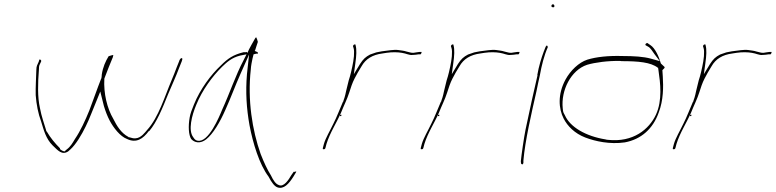

<svg xmlns="http://www.w3.org/2000/svg" viewBox="-20 -729 3629 898"><path d="M150 -402C149 -364 146 -322 147 -284C150 -241 159 -196 172 -162C185 -119 195 -80 226 -49C251 -25 270 -2 299 -21C302 -23 305 -27 309 -30C335 -53 362 -99 381 -138C399 -174 413 -214 430 -254L449 -301L466 -233C474 -207 482 -186 493 -165C511 -131 542 -91 574 -79C618 -58 649 -80 676 -116H678C713 -157 740 -223 766 -288C784 -331 802 -369 818 -412L830 -442C834 -455 834 -455 830 -457C826 -459 819 -449 818 -443L806 -413C799 -394 791 -374 783 -355C751 -280 722 -180 668 -121C658 -110 640 -83 613 -82C604 -81 596 -84 585 -87H582L580 -89C546 -107 526 -141 510 -173C481 -222 464 -292 468 -361L469 -364C482 -400 496 -432 508 -462L510 -472C506 -471 498 -470 488 -466C474 -443 461 -415 456 -380C456 -374 455 -367 454 -362L453 -361C443 -337 435 -312 426 -289L398 -213C379 -166 356 -116 330 -78C320 -61 309 -42 292 -30L282 -21H280C272 -23 264 -28 260 -32L261 -35C237 -59 216 -84 198 -115H196V-119C187 -150 174 -184 167 -223C155 -275 157 -341 162 -403C162 -413 162 -421 167 -430C172 -439 173 -443 173 -444C172 -450 166 -452 164 -450C164 -449 163 -448 161 -440C155 -426 150 -421 150 -402ZM455 -379 456 -380ZM508 -462V-463ZM830 -442Z M867 -179C860 -139 862 -98 874 -79C890 -61 917 -56 944 -77C977 -103 1009 -158 1034 -215C1059 -270 1080 -328 1105 -384L1145 -474L1135 -382C1128 -298 1133 -221 1147 -143C1163 -59 1193 40 1236 97C1251 126 1264 142 1277 147C1307 158 1331 131 1353 96L1366 74C1365 74 1364 73 1363 73C1360 74 1356 76 1354 74L1342 91C1331 110 1307 149 1283 136C1269 131 1258 114 1247 91C1231 66 1215 32 1199 -9C1160 -119 1137 -262 1153 -404C1154 -423 1158 -440 1161 -455L1166 -475L1179 -478H1186C1188 -486 1182 -486 1171 -491L1173 -493C1178 -510 1182 -520 1186 -533C1184 -542 1181 -550 1178 -555C1178 -554 1174 -552 1174 -551C1167 -538 1144 -500 1137 -481L1135 -486C1131 -484 1129 -485 1120 -485C1071 -473 1046 -456 1013 -423C966 -379 916 -312 887 -240C877 -216 870 -197 867 -179ZM898 -239C926 -308 974 -373 1019 -417C1041 -438 1063 -459 1103 -469L1133 -475L1119 -447C1082 -377 1054 -292 1019 -216C1006 -184 955 -60 904 -71H903C894 -73 889 -79 884 -87C859 -119 877 -189 898 -239ZM1342 91V92Z M1490 -37C1489 -31 1491 -31 1492 -31C1498 -31 1500 -31 1502 -37L1507 -56C1523 -108 1554 -154 1575 -202C1588 -235 1604 -266 1613 -295C1620 -317 1628 -342 1638 -361L1653 -389L1671 -419C1690 -453 1722 -473 1769 -479L1788 -482C1815 -486 1841 -485 1859 -482C1880 -479 1894 -470 1909 -472H1910C1918 -472 1933 -474 1938 -475H1947C1949 -476 1952 -482 1952 -485C1952 -486 1952 -487 1949 -486H1941C1932 -484 1921 -484 1914 -482H1911C1905 -482 1901 -483 1897 -484L1881 -488C1874 -490 1871 -491 1864 -492L1843 -495C1822 -498 1793 -492 1766 -489L1740 -484L1711 -474C1690 -463 1679 -453 1664 -430L1635 -382L1642 -433C1647 -468 1649 -497 1643 -518V-519C1642 -525 1631 -519 1632 -515L1631 -513C1632 -508 1636 -501 1636 -488C1637 -460 1630 -426 1622 -392C1619 -378 1615 -366 1611 -353C1607 -334 1602 -319 1599 -304L1595 -286C1593 -277 1590 -268 1587 -260L1585 -253H1584C1569 -219 1556 -183 1539 -150C1524 -118 1503 -84 1495 -56ZM1586 -258H1587ZM1570 -186H1576L1577 -192H1571ZM1574 -199V-200ZM1611 -351H1612ZM1764 -489H1766Z M1948 -37C1947 -31 1949 -31 1950 -31C1956 -31 1958 -31 1960 -37L1965 -56C1981 -108 2012 -154 2033 -202C2046 -235 2062 -266 2071 -295C2078 -317 2086 -342 2096 -361L2111 -389L2129 -419C2148 -453 2180 -473 2227 -479L2246 -482C2273 -486 2299 -485 2317 -482C2338 -479 2352 -470 2367 -472H2368C2376 -472 2391 -474 2396 -475H2405C2407 -476 2410 -482 2410 -485C2410 -486 2410 -487 2407 -486H2399C2390 -484 2379 -484 2372 -482H2369C2363 -482 2359 -483 2355 -484L2339 -488C2332 -490 2329 -491 2322 -492L2301 -495C2280 -498 2251 -492 2224 -489L2198 -484L2169 -474C2148 -463 2137 -453 2122 -430L2093 -382L2100 -433C2105 -468 2107 -497 2101 -518V-519C2100 -525 2089 -519 2090 -515L2089 -513C2090 -508 2094 -501 2094 -488C2095 -460 2088 -426 2080 -392C2077 -378 2073 -366 2069 -353C2065 -334 2060 -319 2057 -304L2053 -286C2051 -277 2048 -268 2045 -260L2043 -253H2042C2027 -219 2014 -183 1997 -150C1982 -118 1961 -84 1953 -56ZM2044 -258H2045ZM2028 -186H2034L2035 -192H2029ZM2032 -199V-200ZM2069 -351H2070ZM2222 -489H2224Z M2559 -702C2558 -699 2561 -695 2566 -695C2571 -695 2572 -695 2573 -700C2574 -703 2570 -709 2567 -709C2563 -709 2560 -707 2559 -702ZM2493 -378 2494 -377 2477 -302C2471 -275 2464 -246 2458 -216L2438 -123C2430 -83 2419 -6 2416 25L2417 36C2421 41 2426 42 2428 33V23V22C2436 -71 2465 -196 2489 -302C2495 -329 2499 -353 2505 -377C2513 -422 2525 -470 2542 -508C2542 -509 2542 -510 2541 -513C2535 -525 2528 -499 2525 -492L2524 -490C2512 -458 2500 -419 2493 -378ZM2504 -376H2505ZM2541 -513Z M2625 -357C2587 -287 2593 -220 2616 -175C2634 -139 2668 -105 2717 -86C2764 -68 2832 -53 2902 -63C2978 -77 3034 -126 3061 -203C3083 -260 3083 -324 3080 -370L3078 -401C3084 -406 3091 -413 3088 -416L3071 -432C3062 -464 3044 -504 3022 -518L3009 -527C3006 -529 3006 -528 3001 -525C2994 -517 3003 -516 3011 -511C3023 -505 3032 -488 3041 -476L3066 -443L3023 -455C2990 -464 2946 -467 2891 -467C2826 -469 2769 -463 2727 -450C2687 -437 2648 -399 2625 -357ZM2612 -222C2603 -306 2650 -401 2726 -426C2763 -437 2823 -445 2880 -444L2887 -443C2965 -443 3024 -438 3057 -412H3058L3060 -398C3068 -343 3079 -260 3048 -193C3016 -124 2941 -62 2823 -75C2819 -75 2816 -76 2812 -77C2719 -92 2646 -135 2622 -190C2614 -205 2614 -203 2612 -222ZM3011 -511Z M3127 -37C3126 -31 3128 -31 3129 -31C3135 -31 3137 -31 3139 -37L3144 -56C3160 -108 3191 -154 3212 -202C3225 -235 3241 -266 3250 -295C3257 -317 3265 -342 3275 -361L3290 -389L3308 -419C3327 -453 3359 -473 3406 -479L3425 -482C3452 -486 3478 -485 3496 -482C3517 -479 3531 -470 3546 -472H3547C3555 -472 3570 -474 3575 -475H3584C3586 -476 3589 -482 3589 -485C3589 -486 3589 -487 3586 -486H3578C3569 -484 3558 -484 3551 -482H3548C3542 -482 3538 -483 3534 -484L3518 -488C3511 -490 3508 -491 3501 -492L3480 -495C3459 -498 3430 -492 3403 -489L3377 -484L3348 -474C3327 -463 3316 -453 3301 -430L3272 -382L3279 -433C3284 -468 3286 -497 3280 -518V-519C3279 -525 3268 -519 3269 -515L3268 -513C3269 -508 3273 -501 3273 -488C3274 -460 3267 -426 3259 -392C3256 -378 3252 -366 3248 -353C3244 -334 3239 -319 3236 -304L3232 -286C3230 -277 3227 -268 3224 -260L3222 -253H3221C3206 -219 3193 -183 3176 -150C3161 -118 3140 -84 3132 -56ZM3223 -258H3224ZM3207 -186H3213L3214 -192H3208ZM3211 -199V-200ZM3248 -351H3249ZM3401 -489H3403Z"/></svg>

Font: Stray Cat
Style: HlExtObl
Weight: 100
Version: Version 1.0